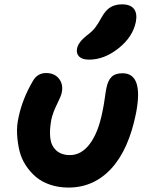

<svg xmlns="http://www.w3.org/2000/svg" viewBox="-20 -845 676 875"><path d="M386.2 -573.2Q355 -573.2 340.8 -587.2Q326.7 -601.1 331.1 -624Q337.4 -652.8 374 -682.1Q398.9 -700.2 413.1 -718.3Q427.2 -736.3 443.8 -767.1Q461.9 -799.3 483.9 -812.3Q505.9 -825.2 536.1 -825.2Q574.2 -825.2 590.3 -804.7Q606.4 -784.2 599.1 -745.1Q585 -676.3 520 -624.8Q455.1 -573.2 386.2 -573.2ZM292 9.8Q247.6 9.8 209.5 -2.9Q171.4 -15.6 144.5 -38.1Q117.7 -60.5 97.7 -91.1Q77.6 -121.6 68.8 -157.5Q60.1 -193.4 57.9 -232.7Q55.7 -272 64.9 -312Q82 -394 129.9 -476.1Q150.9 -512.2 189.9 -512.2Q228.5 -512.2 249 -486.1Q269.5 -460 261.2 -421.9Q258.8 -408.2 239.7 -369.9Q220.7 -331.5 213.9 -299.8Q205.1 -252.9 209 -217Q212.9 -181.2 236.1 -159.7Q259.3 -138.2 298.8 -138.2Q351.1 -138.2 389.6 -189.7Q428.2 -241.2 446.8 -335.9Q453.1 -364.7 457.5 -397.2Q461.9 -429.7 464.8 -442.9Q471.2 -477.1 488 -494.1Q504.9 -511.2 538.1 -511.2Q634.8 -511.2 600.1 -330.1Q566.9 -163.1 487.1 -76.7Q407.2 9.8 292 9.8Z"/></svg>

Font: Shantell Sans Normal
Style: Bold Italic
Weight: 700
Italic angle: -11.31°
Designer: Stephen Nixon, Anya Danilova, Shantell Martin
Foundry: Arrow Type
Version: Version 1.006;[559af2be0]